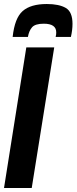

<svg xmlns="http://www.w3.org/2000/svg" viewBox="-23 -936 381 956"><path d="M-3 0 108 -700H247L135 0ZM210 -916Q271 -916 304.5 -896.5Q338 -877 338 -817Q338 -787 330 -752H254Q256 -759 256.5 -764.5Q257 -770 257 -775Q257 -818 195 -818Q152 -818 136.5 -800Q121 -782 116 -752H40Q50 -846 90 -881Q130 -916 210 -916Z"/></svg>

Font: Georama SemiCondensed
Style: Bold Italic
Weight: 700
Width: 4
Italic angle: -9°
Designer: Jean-Baptiste Levee
Foundry: Production Type
Version: Version 1.000